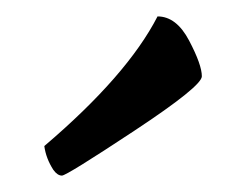

<svg xmlns="http://www.w3.org/2000/svg" viewBox="-20 -797 282 234"><path d="M226 -704Q226 -692 143.5 -637.5Q61 -583 55.5 -583Q50 -583 45 -590Q36 -604 34 -619Q135 -705 172 -777Q195 -777 210.5 -747.5Q226 -718 226 -704Z"/></svg>

Font: Esteban
Style: Regular
Weight: 400
Designer: Angelica Diaz Rivera
Foundry: Angelica Diaz Rivera
Version: Version 1.002